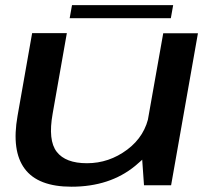

<svg xmlns="http://www.w3.org/2000/svg" viewBox="-20 -718 826 744"><path d="M538 0H643L747 -589H612.5L529.5 -121ZM239 -589.5H104.5L48 -269Q24 -133.5 75.8 -64Q127.5 5.5 257 5.5Q405.5 5.5 503.8 -75.2Q602 -156 616 -234L558 -276Q543.5 -191 473 -138.2Q402.5 -85.5 317 -85.5Q234 -85.5 199.8 -129.8Q165.5 -174 184 -277.5ZM250 -647.5H642L651 -698H259Z"/></svg>

Font: Anybody Expanded Medium
Style: Italic
Weight: 500
Width: 7
Italic angle: -10°
Version: Version 1.113;gftools[0.9.25]